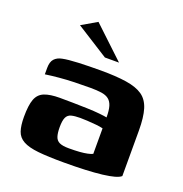

<svg xmlns="http://www.w3.org/2000/svg" viewBox="-111 -688 756 792"><g transform="rotate(20 267.0 -292.0)"><path d="M253 5Q183 5 140 0.5Q97 -4 73.5 -17Q50 -30 42 -54Q34 -78 34 -116Q34 -167 44 -193.5Q54 -220 79 -230Q104 -240 146 -240Q171 -240 203.5 -239.5Q236 -239 267.5 -238Q299 -237 322.5 -234.5Q346 -232 355 -230Q355 -261 349.5 -279Q344 -297 332 -306.5Q320 -316 300 -319Q280 -322 251 -322Q216 -322 181.5 -321Q147 -320 114.5 -317Q82 -314 55 -310V-338Q55 -365 67 -378Q79 -391 100 -395Q123 -400 168.5 -402Q214 -404 267 -404Q334 -404 379.5 -397Q425 -390 451 -372Q477 -354 488 -318.5Q499 -283 499 -224V-25Q483 -10 419.5 -2.5Q356 5 253 5ZM252 -57Q280 -57 299.5 -58.5Q319 -60 333 -63Q347 -66 355 -70V-182Q344 -185 324.5 -187Q305 -189 285 -190Q265 -191 254 -191Q230 -191 215 -187Q200 -183 193.5 -169Q187 -155 187 -126Q187 -101 192 -85.5Q197 -70 211 -63.5Q225 -57 252 -57ZM264 -460 122 -550 189 -589 326 -460Z"/></g></svg>

Font: r_Genos
Style: Bold
Weight: 700
Designer: Robert E. Leuschke
Foundry: Robert E. Leuschke
Version: Version 2.000;June 29, 2024;FontCreator 14.0.0.2814 32-bit